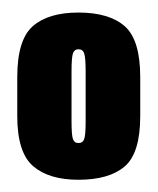

<svg xmlns="http://www.w3.org/2000/svg" viewBox="-20 -702 252 306"><path d="M105 -415.5Q154 -415.5 178.8 -436.8Q203.5 -458 203.5 -517V-579Q203.5 -638.5 178.8 -660.2Q154 -682 105 -682Q57 -682 32.2 -660.2Q7.5 -638.5 7.5 -579V-517Q7.5 -459 32.8 -437.2Q58 -415.5 105 -415.5ZM105 -474Q98.5 -474 96.2 -480.5Q94 -487 94 -509V-587.5Q94 -610 96.2 -616.8Q98.5 -623.5 105 -623.5Q112 -623.5 114.2 -616.8Q116.5 -610 116.5 -587.5V-509Q116.5 -487 114.2 -480.5Q112 -474 105 -474Z"/></svg>

Font: Anybody UltraCondensed
Style: Bold
Weight: 700
Width: 1
Version: Version 1.113;gftools[0.9.25]